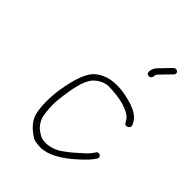

<svg xmlns="http://www.w3.org/2000/svg" viewBox="-197 -776 839 839"><g transform="rotate(45 222.0 -357.0)"><path d="M326.1 -581.5C336 -582.3 341.4 -590.8 342.1 -607C342.4 -608.3 344.8 -611.3 349.6 -616C359.8 -626 385.2 -653.7 396.2 -664C410.6 -677.6 390.6 -697.7 375 -682L365.6 -673C351.2 -658 339.7 -645 324.2 -629.5C311 -616.3 301.2 -579.5 326.1 -581.5ZM424.3 -381 419.8 -390C406.1 -418.6 367.7 -438.8 304.6 -450.6C241.5 -462.4 191.3 -453.2 154 -423C125.7 -400 104.9 -346.7 91.7 -263.1C82.2 -203.6 84.8 -138.8 96 -107.5C105.5 -81.1 127.1 -57.1 161 -35.5C171 -29.2 188.7 -26 214.1 -26C257.9 -28 308.6 -55.3 366.1 -108.1C388.7 -128.8 403.9 -144.8 411.7 -156L419.5 -167C431.3 -185 404.1 -198.2 395.7 -181L387.9 -170C383.5 -163.3 377.1 -156.2 368.5 -148.5C342.6 -125.2 318.4 -101.7 284.2 -78.7C253.8 -58.2 201.9 -46.3 173.5 -66C149.7 -78.9 133.5 -97.4 124.7 -121.5C120.1 -134.5 117.1 -159 115.9 -195C115.3 -212.3 118.3 -241.7 124.8 -283C134.6 -344.9 150.2 -384.2 171.5 -401C189.2 -416.2 208.1 -424.6 228.5 -426C285.4 -426 330.4 -417.2 363.5 -399.6C377.8 -392.1 387.3 -383.2 392.1 -373L397.7 -364C405.8 -348 433.8 -365 424.3 -381Z"/></g></svg>

Font: MewTooHand
Style: Ita
Weight: 400
Designer: Mew Too, Robert Jablonski
Version: Version 0.77